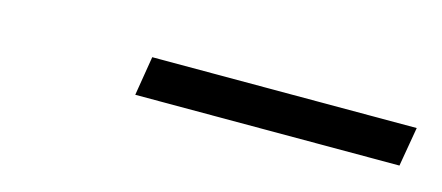

<svg xmlns="http://www.w3.org/2000/svg" viewBox="-23 -793 424 184"><g transform="rotate(15 189.0 -700.5)"><path d="M377.8 -719.8 371.1 -680.8H109L115.4 -719.8Z"/></g></svg>

Font: Inter UI Extra Light
Style: Italic
Weight: 200
Italic angle: -9.39999°
Designer: Rasmus Andersson
Foundry: rsms
Version: 3.2;8d6f07862